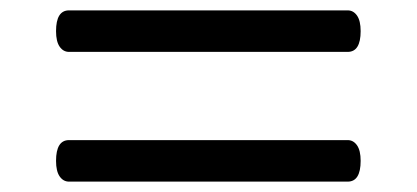

<svg xmlns="http://www.w3.org/2000/svg" viewBox="-20 -623 803 370"><path d="M113 -523Q102 -523 95 -533Q88 -543 88 -563Q88 -603 113 -603H650Q661 -603 668 -593Q675 -583 675 -563Q675 -523 650 -523ZM113 -273Q102 -273 95 -283Q88 -293 88 -313Q88 -353 113 -353H650Q661 -353 668 -343Q675 -333 675 -313Q675 -273 650 -273Z"/></svg>

Font: Playwrite VN
Style: Regular
Weight: 400
Designer: Veronika Burian, José Scaglione
Foundry: TypeTogether
Version: Version 1.002